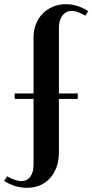

<svg xmlns="http://www.w3.org/2000/svg" viewBox="-100 -729 441 916"><path d="M29 167Q-29 167 -80 134L-66 112Q-26 135 1 135Q29 135 44.5 114Q60 93 60 56V-257H-30V-283H60V-551Q60 -585 71.5 -614Q83 -643 103.5 -664Q124 -685 152.5 -697Q181 -709 214 -709Q269 -709 321 -676L307 -654Q270 -677 243 -677Q215 -677 198 -655Q181 -633 181 -597V-283H271V-257H181V-1Q181 37 170 67.5Q159 98 139 120.5Q119 143 91 155Q63 167 29 167Z"/></svg>

Font: Moniqa Black Heading
Style: Regular
Weight: 900
Designer: Rajesh Rajput
Foundry: Rajesh Rajput
Version: Version 1.000